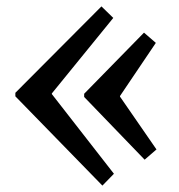

<svg xmlns="http://www.w3.org/2000/svg" viewBox="-20 -570 558 600"><path d="M300 10 28 -269V-280L297 -550L334 -514L142 -278V-276L336 -27ZM432 -71 243 -267V-277L430 -468L467 -436L355 -270V-268L469 -103Z"/></svg>

Font: Lora Medium
Style: Regular
Weight: 500
Designer: Olga Karpushina, Alexei Vanyashin (Cyrillic)
Foundry: Cyreal
Version: Version 3.004